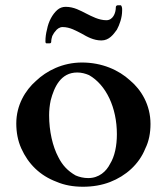

<svg xmlns="http://www.w3.org/2000/svg" viewBox="-20 -698 636 731"><path d="M42 -228C42 -194 48 -162 61 -133C87.4 -74 132 -29.6 195 -6C225 7 259 13 296 13C333 13 368 7 399 -5C459 -28.2 509.2 -72.5 533 -132C547 -160 553 -192 553 -226C553 -299.2 517.2 -356.8 475 -392C432.3 -431.1 369 -460 292 -460C217.9 -460 156.8 -428 117 -390C76.4 -354.4 42 -298 42 -228ZM167 -259C167 -278 169 -297 173 -316C186.3 -366.6 211.2 -422 274 -422C290 -422 305 -418 319 -412C384.2 -374.8 425 -288.3 425 -187C425 -143.3 416.8 -102.4 399 -74C384.8 -45.6 357.1 -20 316 -20C298 -20 282 -24 268 -30C237.9 -47.2 217.6 -68.8 202 -100C180.4 -140.5 167 -198.7 167 -259ZM421 -671C421 -646.8 409.2 -621 385 -621C356.6 -621 329.6 -635.7 309 -646C285.4 -657.8 261.8 -672 230 -672C218 -672 207 -668 198 -660C179.4 -643.5 164.7 -616.3 159 -586C155 -571 153 -556 153 -541C153 -536 154 -533 157 -533H168C171.7 -533 175 -534 175 -539C175 -547 177 -554 179 -561C183 -568 186 -574 190 -578C196.1 -587.2 206.8 -595 218 -595C246.8 -595 270.1 -580.5 291 -570C311.6 -558 336.6 -544 366 -544C395.5 -544 411.7 -566.7 425 -585C435.3 -604 445 -630.9 445 -658V-664C445 -668.1 443 -678 439 -678H429C425.1 -678 421 -675.5 421 -671Z"/></svg>

Font: fbb
Style: Bold
Weight: 400
Designer: David J. Perry, Michael Sharpe
Version: Version 1.045